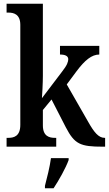

<svg xmlns="http://www.w3.org/2000/svg" viewBox="-20 -780 579 1021"><path d="M15 0H279V-47H271C243 -47 208 -55 208 -113V-195L254 -251L330 -103C377 -13 407 0 527 0H539V-47H536C504 -47 480 -77 449 -132L335 -331L387 -401C431 -460 468 -490 508 -490V-536H299V-490C327 -490 343 -482 343 -465C343 -453 338 -434 310 -399L203 -258C204 -266 208 -341 208 -376V-760H15V-713H25C52 -713 88 -705 88 -648V-116C88 -55 53 -47 25 -47H15ZM219 208V221H265C293 179 330 113 345 71V61H251C245 107 230 166 219 208Z"/></svg>

Font: Noto Serif Sinhala Condensed SemiBold
Style: Regular
Weight: 600
Width: 3
Designer: Jelle Bosma - Monotype Design Team
Foundry: Monotype Imaging Inc.
Version: Version 2.007